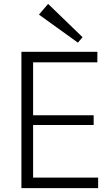

<svg xmlns="http://www.w3.org/2000/svg" viewBox="-20 -966 574 986"><path d="M136 -54H484V0H90V-700H480V-646H136L150 -689V-350L136 -374H461V-324H136L150 -348V-11ZM404 -775 380 -747 180 -891 227 -946Z"/></svg>

Font: Pathway Extreme 8pt Thin
Style: Regular
Weight: 100
Designer: Eduardo Rodriguez Tunni
Foundry: Eduardo Rodriguez Tunni
Version: Version 1.000